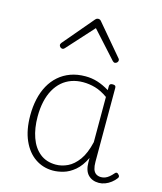

<svg xmlns="http://www.w3.org/2000/svg" viewBox="-124 -927 872 1034"><g transform="rotate(15 311.5 -409.5)"><path d="M269 17Q214 17 170 -13Q126 -43 100.5 -100.5Q75 -158 75 -239Q75 -288 84.5 -330.5Q94 -373 113 -407.5Q132 -442 160.5 -467Q189 -492 226 -505.5Q263 -519 309 -519Q344 -519 376 -509Q408 -499 443 -478V-500Q443 -508 447.5 -511.5Q452 -515 461 -515Q471 -515 475 -511.5Q479 -508 479 -500V-88Q479 -64 484 -48Q489 -32 500.5 -24Q512 -16 529 -16Q540 -16 551 -20Q562 -24 573 -33Q584 -42 595 -55Q600 -61 605 -61Q610 -61 615 -55Q620 -51 621.5 -46Q623 -41 619 -35Q608 -20 592.5 -8Q577 4 559.5 10.5Q542 17 525 17Q506 17 491 11Q476 5 465 -6.5Q454 -18 448.5 -35.5Q443 -53 443 -76Q443 -82 443 -88.5Q443 -95 443 -100Q420 -52 389.5 -26.5Q359 -1 327.5 8Q296 17 269 17ZM115 -243Q115 -178 133 -127Q151 -76 187 -47Q223 -18 276 -18Q309 -18 341.5 -33.5Q374 -49 401 -86Q428 -123 443 -188V-440Q406 -466 372.5 -475.5Q339 -485 305 -485Q270 -485 240.5 -474.5Q211 -464 188 -444Q165 -424 148.5 -394.5Q132 -365 123.5 -327Q115 -289 115 -243ZM149 -630Q142 -630 136.5 -635.5Q131 -641 131 -648Q131 -650 132.5 -653Q134 -656 136 -659L279 -828Q284 -833 287.5 -834.5Q291 -836 295 -836Q299 -836 303 -834.5Q307 -833 311 -828L454 -659Q457 -656 458 -653Q459 -650 459 -648Q459 -641 453.5 -635.5Q448 -630 441 -630Q437 -630 434.5 -632Q432 -634 429 -636L295 -784L161 -636Q159 -634 156 -632Q153 -630 149 -630Z"/></g></svg>

Font: Playwrite CL Thin
Style: Regular
Weight: 100
Designer: Veronika Burian, José Scaglione
Foundry: TypeTogether
Version: Version 1.002